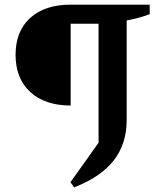

<svg xmlns="http://www.w3.org/2000/svg" viewBox="-20 -684 696 826"><path d="M299 122 283 100 404 -70V-664H624V-623Q600 -614 576 -607.5Q552 -601 525 -596V-168Q525 -65 469 6.5Q413 78 299 122ZM284 -230Q174 -230 110.5 -288Q47 -346 47 -448Q47 -550 110 -607Q173 -664 284 -664ZM272 -582 284 -664H464V-582Z"/></svg>

Font: Piazzolla Thin
Style: Bold
Weight: 700
Version: Version 2.005